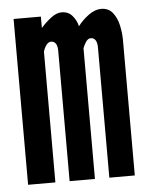

<svg xmlns="http://www.w3.org/2000/svg" viewBox="-45 -593 487 631"><g transform="rotate(-5 198.5 -277.5)"><path d="M22.5 0V-547H112.5V-509.5Q129.5 -528.5 147.2 -541.8Q165 -555 181.5 -555Q203.5 -555 216.8 -539.5Q230 -524 234.5 -504.5Q249 -524 270.2 -539.5Q291.5 -555 311.5 -555Q336.5 -555 350.2 -537.2Q364 -519.5 369.2 -494.5Q374.5 -469.5 374.5 -448V0H290.5V-429.5Q290.5 -445.5 285 -453.8Q279.5 -462 269.5 -462Q260 -462 253 -451Q246 -440 243 -431V0H159.5V-430.5Q159.5 -446.5 153.8 -454.2Q148 -462 138.5 -462Q129.5 -462 122.5 -452.2Q115.5 -442.5 112.5 -431V0Z"/></g></svg>

Font: League Gothic SemiCondensed
Style: Regular
Weight: 400
Width: 4
Designer: The League of Moveable Type
Version: Version 2.001